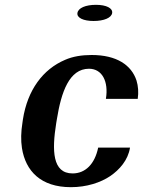

<svg xmlns="http://www.w3.org/2000/svg" viewBox="-20 -766 593 796"><path d="M73 -257C67 -220 66 -184 71 -152C86 -57 149 10 274 10C339 10 397 -9 437 -36C475 -62 511 -102 519 -154H387C373 -86 334 -47 281 -47C197 -47 195 -142 213 -255L216 -273C234 -384 267 -481 349 -481C403 -481 431 -429 419 -356H551C555 -383 553 -409 546 -432C525 -496 464 -538 360 -538C319 -538 282 -532 250 -518C158 -479 94 -393 75 -271ZM301 -712C298 -692 326 -679 368 -679C411 -679 442 -692 445 -712C448 -732 421 -746 378 -746C335 -746 304 -733 301 -712Z"/></svg>

Font: Aerodynamic
Style: Obl
Weight: 500
Designer: Google
Version: Version 2.000980; 2014